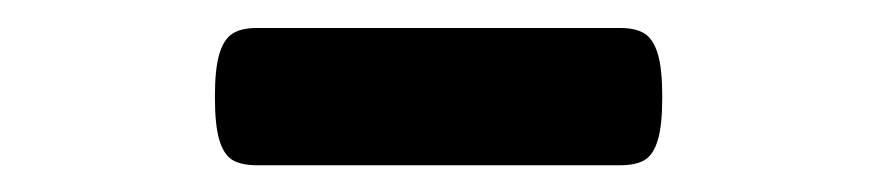

<svg xmlns="http://www.w3.org/2000/svg" viewBox="-20 -643 640 140"><path d="M462.9 -572.3Q462.9 -551.8 459.7 -541Q456.5 -530.3 450.2 -526.4Q443.8 -522.5 432.1 -522.5H167.5Q155.8 -522.5 149.4 -526.4Q143.1 -530.3 139.9 -541Q136.7 -551.8 136.7 -572.3Q136.7 -592.8 139.9 -603.5Q143.1 -614.3 149.4 -618.4Q155.8 -622.6 167.5 -622.6H432.1Q443.8 -622.6 450.2 -618.4Q456.5 -614.3 459.7 -603.5Q462.9 -592.8 462.9 -572.3Z"/></svg>

Font: Courier Prime
Style: Bold
Weight: 700
Designer: Alan Dague-Greene, Quote-Unquote Apps
Foundry: Quote-Unquote Apps
Version: Version 3.018